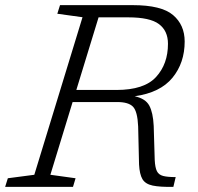

<svg xmlns="http://www.w3.org/2000/svg" viewBox="-45 -727 772 747"><path d="M151 -47 249 -33.5 239 0H-25L-14.5 -33.5L88.5 -47L276 -660L178 -673.5L188.5 -707H471.5Q583 -707 628.2 -668.5Q673.5 -630 673.5 -565.5Q673.5 -482.5 626 -424.5Q578.5 -366.5 479 -352.5Q521 -343.5 535.8 -316.2Q550.5 -289 553 -237L557 -104Q558.5 -75 565.5 -61Q572.5 -47 589.5 -42.5Q606.5 -38 638.5 -38L629.5 0Q577.5 1 549 -5Q520.5 -11 509.2 -30Q498 -49 496 -87L492.5 -235Q490 -293.5 472.5 -311.8Q455 -330 411 -330H237.5ZM408 -377Q516 -377 562.2 -427.5Q608.5 -478 608.5 -556.5Q608.5 -607 573.5 -633.2Q538.5 -659.5 454 -659.5H338.5L252 -377Z"/></svg>

Font: Newsreader 6pt Light
Style: Italic
Weight: 300
Italic angle: -17°
Designer: Hugues Gentile
Foundry: Production Type
Version: Version 1.003; ttfautohint (v1.8.3)